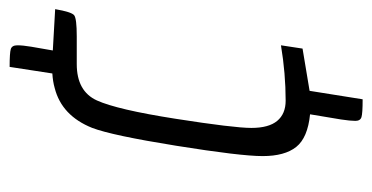

<svg xmlns="http://www.w3.org/2000/svg" viewBox="-212 -462 792 409"><g transform="rotate(-90 184.5 -258.0)"><path d="M134 72 145 6Q95 1 75.5 -23.5Q56 -48 56 -95Q56 -142 78 -279Q100 -416 116 -458Q142 -523 201 -538Q215 -542 232 -543L246 -634Q276 -634 284 -631.5Q292 -629 292 -617.5Q292 -606 289 -588L281 -542L369 -537Q363 -502 356 -496.5Q349 -491 311 -491H252Q194 -491 174.5 -448Q155 -405 135.5 -280.5Q116 -156 116 -119Q116 -82 131 -64Q146 -46 174 -46Q232 -46 292 -56L285 -10L195 5L177 118Q147 118 139 115.5Q131 113 131 102.5Q131 92 134 72Z"/></g></svg>

Font: Economica
Style: Italic
Weight: 400
Designer: Vicente Lamonaca
Foundry: Vicente Lamonaca
Version: Version 1.100